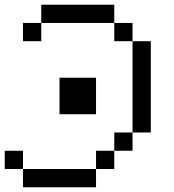

<svg xmlns="http://www.w3.org/2000/svg" viewBox="-20 -789 732 809"><path d="M230.8 -461.5H384.6V-307.7H230.8ZM461.5 -769.2V-692.3H153.8V-769.2ZM538.5 -692.3V-615.4H461.5V-692.3ZM153.8 -692.3V-615.4H76.9V-692.3ZM615.4 -615.4V-230.8H538.5V-615.4ZM538.5 -230.8V-153.8H461.5V-230.8ZM461.5 -153.8V-76.9H384.6V-153.8ZM76.9 -153.8V-76.9H0V-153.8ZM384.6 -76.9V0H76.9V-76.9Z"/></svg>

Font: Mintsoda - Lime Green 13x16
Style: Regular
Weight: 400
Designer: Mintsoda-15
Version: Version 1.0